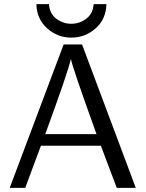

<svg xmlns="http://www.w3.org/2000/svg" viewBox="-20 -909 707 929"><path d="M27 0 288 -694H377L637 0H545L468 -204H178L102 0ZM156 -889H217Q220 -843 252.5 -818.5Q285 -794 325 -794Q365 -794 397.5 -818.5Q430 -843 433 -889H495Q493 -816 442.5 -771.5Q392 -727 325 -727Q258 -727 208 -772Q158 -817 156 -889ZM199 -260H447Q329 -587 323 -624Q310 -563 199 -260Z"/></svg>

Font: CMU Sans Serif
Style: Medium
Weight: 500
Version: Version 0.7.0